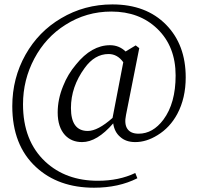

<svg xmlns="http://www.w3.org/2000/svg" viewBox="-20 -708 920 892"><path d="M417 164.1Q251 164.1 147.5 68.4Q37.1 -33.2 37.1 -214.8Q37.1 -344.7 98.6 -454.1Q159.2 -561.5 263.7 -623Q372.1 -687.5 502 -687.5Q659.2 -687.5 752 -592.8Q842.8 -500 842.8 -348.6Q842.8 -252 803.7 -178.7Q769.5 -115.2 711.9 -80.1Q660.2 -47.9 608.4 -47.9Q564.5 -47.9 538.1 -72.3Q511.7 -94.7 505.9 -134.8Q430.7 -47.9 361.3 -47.9Q312.5 -47.9 282.2 -80.1Q248 -117.2 248 -185.5Q248 -247.1 273.4 -308.6Q294.9 -363.3 333 -408.2Q405.3 -498 491.2 -498Q533.2 -498 563.5 -468.8L610.4 -497.1L627 -484.4L565.4 -173.8Q556.6 -131.8 571.8 -109.4Q586.9 -86.9 624 -86.9Q690.4 -86.9 739.3 -152.3Q795.9 -228.5 795.9 -357.4Q795.9 -492.2 710.9 -574.2Q627.9 -654.3 497.1 -654.3Q380.9 -654.3 284.2 -592.8Q192.4 -535.2 139.6 -436Q86.9 -336.9 86.9 -223.6Q86.9 -53.7 190.4 43Q286.1 131.8 434.6 131.8Q533.2 131.8 608.4 95.7L618.2 120.1Q531.2 164.1 417 164.1ZM387.7 -99.6Q434.6 -99.6 502.9 -160.2L552.7 -418.9Q525.4 -457 484.4 -457Q419.9 -457 373 -391.6Q309.6 -304.7 309.6 -206.1Q309.6 -99.6 387.7 -99.6Z"/></svg>

Font: Bpmf GenRyu Min R
Style: R
Weight: 400
Foundry: But Ko
Version: Version 1.320